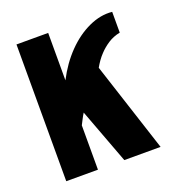

<svg xmlns="http://www.w3.org/2000/svg" viewBox="-98 -574 596 653"><g transform="rotate(-20 200.0 -247.5)"><path d="M32.6 0V-495H147.3V-323.4Q174.3 -375.8 211.6 -414.2Q248.9 -452.5 292 -472.3Q335 -492.1 376.4 -487.9V-412.7Q352.1 -407.8 333.2 -395.6Q314.3 -383.4 299.8 -367.9Q290.6 -358.4 282.9 -347.6Q275.2 -336.8 268.4 -324.7L374 0H242.7L168.2 -199.1Q162.3 -189.7 156.6 -178.5Q151 -167.3 147.3 -160.4V0Z"/></g></svg>

Font: Alumni Sans Thin
Style: Regular
Weight: 100
Designer: Robert E. Leuschke
Foundry: Robert E. Leuschke
Version: Version 1.018